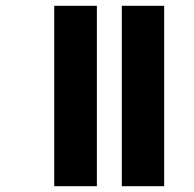

<svg xmlns="http://www.w3.org/2000/svg" viewBox="-20 -642 668 662"><path d="M400 -622H546V0H400ZM167 -622H314V0H167Z"/></svg>

Font: Noto Sans Devanagari UI SemiCondensed ExtraBold
Style: Regular
Weight: 800
Width: 4
Designer: Jelle Bosma - Monotype Design Team
Foundry: Monotype Imaging Inc.
Version: Version 2.004; ttfautohint (v1.8.4.7-5d5b)